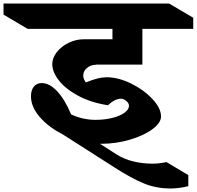

<svg xmlns="http://www.w3.org/2000/svg" viewBox="-132 -806 1118 1091"><path d="M341 -377Q341 -357 356 -338Q397 -354 423.5 -360.5Q450 -367 474 -367Q540 -367 612.5 -331.5Q685 -296 734 -243.5Q783 -191 783 -144Q783 -108 733.5 -71.5Q684 -35 605 -12Q526 11 445 11H436L528 70Q571 98 624.5 111Q678 124 734 124Q772 124 814 115L938 189V252Q884 265 837 265Q756 265 686 236.5Q616 208 518 145L222 -44Q143 -84 93.5 -141.5Q44 -199 44 -259Q44 -294 60.5 -314Q77 -334 105 -334Q149 -334 192.5 -288Q236 -242 272 -156Q338 -125 411 -125Q463 -125 506.5 -136Q550 -147 575.5 -165.5Q601 -184 601 -205Q601 -219 586 -232Q571 -245 555 -245Q521 -245 481 -208Q385 -223 313 -261.5Q241 -300 203 -348.5Q165 -397 165 -442Q165 -477 191 -510Q217 -543 258.5 -563Q300 -583 345 -583H507V-642H25L-112 -723V-786H829L966 -705V-642H677V-439H416L414 -438Q384 -438 362.5 -420Q341 -402 341 -377Z"/></svg>

Font: Inknut Antiqua
Style: Bold
Weight: 700
Designer: Claus Eggers Sørensen
Foundry: Claus Eggers Sørensen
Version: Version 1.003; ttfautohint (v1.8.2) -l 8 -r 50 -G 200 -x 14 